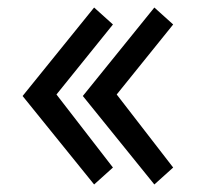

<svg xmlns="http://www.w3.org/2000/svg" viewBox="-20 -510 550 510"><path d="M290 -259 440 -65 390 -20 200 -255 390 -490 440 -445ZM130 -259 280 -65 230 -20 40 -255 230 -490 280 -445Z"/></svg>

Font: Jost
Style: Regular
Weight: 400
Version: Version 3.500